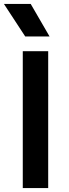

<svg xmlns="http://www.w3.org/2000/svg" viewBox="-28 -962 354 982"><path d="M88.5 0V-700H218.5V0ZM101 -775.5 -8 -942H129L225.5 -775.5Z"/></svg>

Font: Geologica EX Med
Style: Regular
Weight: 500
Designer: Sindre Bremnes, Frode Helland
Foundry: Monokrom Skriftforlag AS
Version: Version 1.010;gftools[0.9.28]